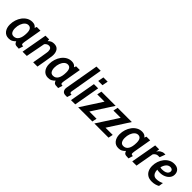

<svg xmlns="http://www.w3.org/2000/svg" viewBox="294 -2095 3449 3449"><g transform="rotate(45 2019.0 -370.0)"><path d="M176 10Q101 10 58.2 -44Q15.5 -98 15.5 -183.5Q15.5 -244 33.8 -301.2Q52 -358.5 86 -404.2Q120 -450 167 -477Q214 -504 271.5 -504Q305.5 -504 330.2 -493Q355 -482 374 -455.5L388.5 -494.5H483L423.5 -150Q419.5 -126.5 419.5 -108.5Q419.5 -87.5 429.5 -81.5Q439.5 -75.5 463 -75.5L436.5 10Q393.5 10 369.8 6.2Q346 2.5 333.2 -10.8Q320.5 -24 310 -52.5Q286.5 -25.5 254.5 -7.8Q222.5 10 176 10ZM214.5 -80Q275.5 -80 308.8 -134.8Q342 -189.5 342 -293.5Q342 -413.5 261.5 -413.5Q223.5 -413.5 193.2 -384.5Q163 -355.5 145.5 -307.5Q128 -259.5 128 -202Q128 -149.5 148.5 -114.8Q169 -80 214.5 -80Z M522.5 0 610.5 -494.5H704.5L706.5 -452.5Q732 -480 760.2 -492Q788.5 -504 823.5 -504Q891.5 -504 923.8 -462Q956 -420 956 -349.5Q956 -339.5 954.5 -324.5Q953 -309.5 948 -275.8Q943 -242 931.8 -176.5Q920.5 -111 901 0H792.5Q808 -88 817.8 -145.8Q827.5 -203.5 833.2 -238.2Q839 -273 841.8 -291.2Q844.5 -309.5 845 -318.2Q845.5 -327 845.5 -333Q845.5 -413.5 781.5 -413.5Q735.5 -413.5 701.5 -369.5L630.5 0Z M1176 10Q1101 10 1058.2 -44Q1015.5 -98 1015.5 -183.5Q1015.5 -244 1033.8 -301.2Q1052 -358.5 1086 -404.2Q1120 -450 1167 -477Q1214 -504 1271.5 -504Q1305.5 -504 1330.2 -493Q1355 -482 1374 -455.5L1388.5 -494.5H1483L1423.5 -150Q1419.5 -126.5 1419.5 -108.5Q1419.5 -87.5 1429.5 -81.5Q1439.5 -75.5 1463 -75.5L1436.5 10Q1393.5 10 1369.8 6.2Q1346 2.5 1333.2 -10.8Q1320.5 -24 1310 -52.5Q1286.5 -25.5 1254.5 -7.8Q1222.5 10 1176 10ZM1214.5 -80Q1275.5 -80 1308.8 -134.8Q1342 -189.5 1342 -293.5Q1342 -413.5 1261.5 -413.5Q1223.5 -413.5 1193.2 -384.5Q1163 -355.5 1145.5 -307.5Q1128 -259.5 1128 -202Q1128 -149.5 1148.5 -114.8Q1169 -80 1214.5 -80Z M1626 10Q1579 10 1557.5 -15.5Q1536 -41 1536 -78.5Q1536 -90.5 1538.8 -107Q1541.5 -123.5 1549 -166L1650.5 -750H1758L1656.5 -156.5Q1652.5 -134.5 1650.8 -125.8Q1649 -117 1649 -109Q1649 -87 1660.2 -81.2Q1671.5 -75.5 1691.5 -75.5L1664.5 10Z M1855.5 -589.5 1876 -700H1984.5L1963.5 -589.5ZM1753 0 1841 -494.5H1948.5L1861 0Z M1935.5 0 2198.5 -406.5H2013.5L2032 -494.5H2393L2131 -88H2314L2295.5 0Z M2346.5 0 2609.5 -406.5H2424.5L2443 -494.5H2804L2542 -88H2725L2706.5 0Z M2963 10Q2888 10 2845.2 -44Q2802.5 -98 2802.5 -183.5Q2802.5 -244 2820.8 -301.2Q2839 -358.5 2873 -404.2Q2907 -450 2954 -477Q3001 -504 3058.5 -504Q3092.5 -504 3117.2 -493Q3142 -482 3161 -455.5L3175.5 -494.5H3270L3210.5 -150Q3206.5 -126.5 3206.5 -108.5Q3206.5 -87.5 3216.5 -81.5Q3226.5 -75.5 3250 -75.5L3223.5 10Q3180.5 10 3156.8 6.2Q3133 2.5 3120.2 -10.8Q3107.5 -24 3097 -52.5Q3073.5 -25.5 3041.5 -7.8Q3009.5 10 2963 10ZM3001.5 -80Q3062.5 -80 3095.8 -134.8Q3129 -189.5 3129 -293.5Q3129 -413.5 3048.5 -413.5Q3010.5 -413.5 2980.2 -384.5Q2950 -355.5 2932.5 -307.5Q2915 -259.5 2915 -202Q2915 -149.5 2935.5 -114.8Q2956 -80 3001.5 -80Z M3309.5 0 3397.5 -494.5H3498.5L3489.5 -426Q3508.5 -463.5 3543.8 -485.8Q3579 -508 3615.5 -508H3644.5L3604 -400.5H3563.5Q3538.5 -400.5 3515 -384.5Q3491.5 -368.5 3479 -347L3417 0Z M3961 -28Q3933 -11.5 3895.2 -0.8Q3857.5 10 3811.5 10Q3745.5 10 3702.8 -17.2Q3660 -44.5 3639.2 -91Q3618.5 -137.5 3618.5 -195Q3618.5 -255 3637.2 -310.5Q3656 -366 3690.2 -409.5Q3724.5 -453 3771.8 -478.5Q3819 -504 3876 -504Q3945.5 -504 3982 -467.8Q4018.5 -431.5 4018.5 -374Q4018.5 -324 3988.8 -286Q3959 -248 3909.8 -226.8Q3860.5 -205.5 3801.5 -205.5Q3759.5 -205.5 3732 -212.5Q3734 -161.5 3749.2 -132.5Q3764.5 -103.5 3787.2 -91.8Q3810 -80 3835 -80Q3873 -80 3909.2 -89.2Q3945.5 -98.5 3974 -114.5ZM3869 -413.5Q3819 -413.5 3787.2 -375.5Q3755.5 -337.5 3743 -282Q3764.5 -275 3786.5 -275Q3841 -275 3871.8 -288.5Q3902.5 -302 3915 -322.2Q3927.5 -342.5 3927.5 -362Q3927.5 -382.5 3916.8 -393.8Q3906 -405 3892 -409.2Q3878 -413.5 3869 -413.5Z"/></g></svg>

Font: Cabin Condensed SemiBold
Style: Italic
Weight: 600
Width: 3
Italic angle: -10°
Designer: Pablo Impallari
Foundry: Pablo Impallari. http://www.impallari.com Igino Marini. http://www.ikern.com
Version: Version 3.001; ttfautohint (v1.8.3)